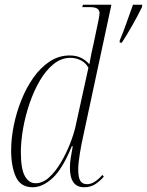

<svg xmlns="http://www.w3.org/2000/svg" viewBox="-20 -780 620 810"><path d="M485 -609Q499 -642 513.5 -683Q528 -724 541 -760H580L579 -750Q561 -713 537 -671Q513 -629 494 -600H485ZM118 10Q67 10 47 -34Q27 -78 27 -145Q27 -195 38 -250Q49 -305 70 -357.5Q91 -410 121 -452.5Q151 -495 189.5 -520.5Q228 -546 274 -546Q302 -546 322 -536Q342 -526 357 -509Q361 -531 365.5 -554Q370 -577 374 -592L396 -697Q397 -705 398.5 -712Q400 -719 400 -724Q400 -737 390.5 -743.5Q381 -750 358 -750H327L330 -760H450L330 -201Q323 -170 316.5 -130Q310 -90 310 -65Q310 -31 319 -17Q328 -3 347 -3Q364 -3 380 -13.5Q396 -24 412 -42L418 -35Q401 -15 381 -2.5Q361 10 335 10Q275 10 275 -72Q275 -92 278.5 -114.5Q282 -137 287 -163H283Q243 -66 201 -28Q159 10 118 10ZM130 -7Q160 -7 187 -31.5Q214 -56 236.5 -94Q259 -132 275 -172.5Q291 -213 298 -244L353 -494Q342 -515 321 -525.5Q300 -536 277 -536Q239 -536 206.5 -510Q174 -484 148.5 -440.5Q123 -397 105 -344.5Q87 -292 77.5 -238Q68 -184 68 -138Q68 -67 85 -37Q102 -7 130 -7Z"/></svg>

Font: Noto Serif Display Condensed ExtraLight
Style: Italic
Weight: 200
Width: 3
Italic angle: -12°
Designer: Monotype Design Team
Foundry: Monotype Imaging Inc.
Version: Version 2.009